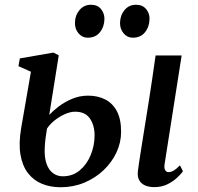

<svg xmlns="http://www.w3.org/2000/svg" viewBox="-20 -776 832 807"><path d="M628 10.5Q606 10.5 589.5 3.2Q573 -4 565 -18.8Q557 -33.5 559.5 -56Q561 -68.5 564 -89.2Q567 -110 571.5 -138.2Q576 -166.5 581.5 -200.8Q587 -235 593.2 -274.2Q599.5 -313.5 606.5 -357Q613.5 -400.5 620.2 -447.5Q627 -494.5 634 -543H743.5L672 -87.5Q669 -69.5 674.2 -61Q679.5 -52.5 688 -52.5Q698.5 -52.5 709.5 -58.8Q720.5 -65 736.5 -81L749 -56Q742.5 -46.5 726.2 -30.8Q710 -15 685.2 -2.2Q660.5 10.5 628 10.5ZM235 11Q191.5 11 156.2 -3.5Q121 -18 97.5 -48.5Q74 -79 66 -126Q58 -173 69 -238L110 -474.5L57.5 -498L63.5 -530.5L204.5 -555L227 -543.5L187 -293Q201 -308.5 225.5 -327.5Q250 -346.5 282 -360.2Q314 -374 350 -374Q391 -374 422.2 -358Q453.5 -342 471.2 -308.8Q489 -275.5 489 -222Q489 -177 469.5 -135.2Q450 -93.5 415.2 -60.5Q380.5 -27.5 334.2 -8.2Q288 11 235 11ZM244 -35Q285.5 -35 315.5 -60.2Q345.5 -85.5 361.5 -125Q377.5 -164.5 377.5 -207Q377.5 -249 358 -277.8Q338.5 -306.5 295.5 -306.5Q276 -306.5 253.2 -296.5Q230.5 -286.5 210.2 -270.5Q190 -254.5 177.5 -235.5Q174 -216 171.5 -195.5Q169 -175 168 -155Q166 -115 175.5 -88Q185 -61 203 -48Q221 -35 244 -35ZM348.5 -617.5Q325.5 -617.5 310 -636Q294.5 -654.5 295 -680Q295.5 -711.5 314.2 -733.8Q333 -756 362.5 -756Q390 -756 404.5 -738Q419 -720 419 -696.5Q418.5 -663.5 400 -640.5Q381.5 -617.5 348.5 -617.5ZM538 -617.5Q515 -617.5 499.5 -636Q484 -654.5 484.5 -680Q485 -711.5 503.5 -733.8Q522 -756 552 -756Q579 -756 594 -738Q609 -720 608.5 -696.5Q608 -663.5 589.5 -640.5Q571 -617.5 538 -617.5Z"/></svg>

Font: Merriweather 48pt Medium
Style: Italic
Weight: 500
Italic angle: -7.8°
Version: Version 2.101